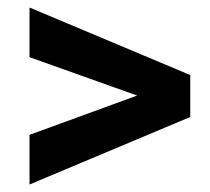

<svg xmlns="http://www.w3.org/2000/svg" viewBox="-20 -558 556 508"><path d="M58.1 -201.2 342.8 -305.2 58.1 -406.7V-538.1L483.4 -359.4V-248.5L58.1 -69.8Z"/></svg>

Font: Vazirmatn RD
Style: Bold
Weight: 700
Designer: Saber Rastikerdar
Foundry: Saber Rastikerdar
Version: Version 32.102